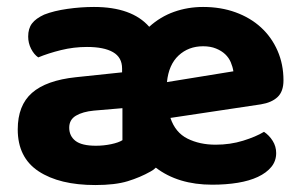

<svg xmlns="http://www.w3.org/2000/svg" viewBox="-20 -516 867 552"><path d="M250 -496Q359 -496 409 -439Q441 -468 480.5 -482Q520 -496 564 -496Q615 -496 657.5 -480.5Q700 -465 730.5 -437Q761 -409 778 -370Q795 -331 795 -285Q795 -253 778 -237Q761 -221 730 -216L470 -177Q484 -135 519 -117.5Q554 -100 600 -100Q642 -100 679 -111.5Q716 -123 739 -137Q754 -127 764 -111Q774 -95 774 -76Q774 -53 760 -36Q746 -19 721.5 -7.5Q697 4 663.5 9.5Q630 15 590 15Q492 15 428 -34Q425 -31 421 -28Q417 -25 413 -23Q383 -6 347 5Q311 16 254 16Q151 16 91 -23.5Q31 -63 31 -144Q31 -213 72 -249Q113 -285 198 -294L331 -308V-319Q331 -351 305 -366Q279 -381 230 -381Q192 -381 155.5 -372Q119 -363 90 -351Q78 -359 69.5 -375.5Q61 -392 61 -411Q61 -434 72 -448.5Q83 -463 107 -474Q135 -485 174 -490.5Q213 -496 250 -496ZM256 -97Q278 -97 299.5 -101.5Q321 -106 332 -113V-205L250 -198Q218 -195 198.5 -183.5Q179 -172 179 -149Q179 -125 197 -111Q215 -97 256 -97ZM564 -383Q522 -383 493.5 -356.5Q465 -330 460 -280L651 -311Q649 -324 643.5 -337Q638 -350 627.5 -360Q617 -370 601 -376.5Q585 -383 564 -383Z"/></svg>

Font: Baloo Bhai 2
Style: Bold
Weight: 700
Designer: Supriya Tembe, Noopur Datye and Ek Type
Foundry: Ek Type
Version: Version 1.640;PS 1.000;hotconv 16.6.51;makeotf.lib2.5.65220;